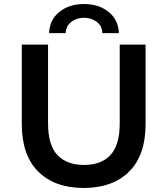

<svg xmlns="http://www.w3.org/2000/svg" viewBox="-20 -921 829 951"><path d="M395 10Q251 10 169.5 -71Q88 -152 88 -305V-700H218V-310Q218 -202 264.5 -153Q311 -104 396 -104Q481 -104 527 -153Q573 -202 573 -310V-700H701V-305Q701 -152 619.5 -71Q538 10 395 10ZM223 -757Q226 -824 274.5 -862.5Q323 -901 396 -901Q469 -901 517.5 -862.5Q566 -824 569 -757H487Q486 -792 459.5 -812.5Q433 -833 396 -833Q359 -833 333 -812.5Q307 -792 305 -757Z"/></svg>

Font: Montserrat Thin SemiBold
Style: Regular
Weight: 600
Version: Version 9.000